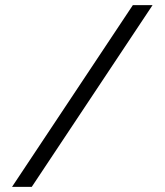

<svg xmlns="http://www.w3.org/2000/svg" viewBox="-20 -730 644 750"><path d="M576 -710 104 0H27L499 -710Z"/></svg>

Font: Boldmen
Style: Regular
Weight: 400
Designer: Matt McInerney, Pablo Impallari, Rodrigo Fuenzalida
Foundry: LIVING CONCEPT
Version: Version 1.000